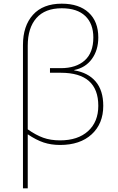

<svg xmlns="http://www.w3.org/2000/svg" viewBox="-20 -785 640 1045"><path d="M105 -540Q105 -644 159.5 -704.5Q214 -765 316 -765Q410 -765 462.5 -716.5Q515 -668 515 -581Q515 -512 480 -464Q445 -416 384 -404V-402Q459 -390 500.5 -341.5Q542 -293 542 -209Q542 -112 479 -54Q416 4 307 4Q258 4 217.5 -9.5Q177 -23 131 -54V240H105ZM515 -209Q515 -389 311 -389H252V-414H311Q394 -414 441 -456Q488 -498 488 -581Q488 -656 444 -698Q400 -740 316 -740Q225 -740 178 -686.5Q131 -633 131 -536V-81Q175 -50 215 -35.5Q255 -21 307 -21Q404 -21 459.5 -71.5Q515 -122 515 -209Z"/></svg>

Font: Noto Sans Mono UI Thin
Style: Regular
Weight: 250
Monospace: yes
Designer: Monotype Design team
Foundry: Monotype Imaging Inc.
Version: Version 1.000